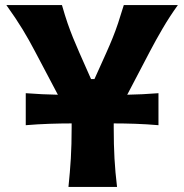

<svg xmlns="http://www.w3.org/2000/svg" viewBox="-20 -733 722 753"><path d="M248.5 0Q254.5 -57.5 257.8 -111.5Q261 -165.5 261 -232.5V-249Q220 -249 174.5 -247.5Q129 -246 81 -242V-367.5Q114 -365 145.5 -363.5Q177 -362 207 -361.5L117.5 -531Q94 -576 68.5 -618Q43 -660 5 -713H223Q235 -671 245.2 -641.5Q255.5 -612 266.2 -585.5Q277 -559 291 -527L337 -423H350.5L396 -524Q411 -557.5 422 -584.8Q433 -612 443 -641.8Q453 -671.5 465.5 -713H677.5Q644.5 -667 617.8 -621.2Q591 -575.5 568 -531.5L479 -361.5Q508.5 -362 539 -363.5Q569.5 -365 601.5 -367.5V-242Q555 -246 510.8 -247.5Q466.5 -249 426 -249V-232.5Q426 -165.5 429 -111.5Q432 -57.5 439 0Z"/></svg>

Font: Commissioner Flair
Style: Bold
Weight: 700
Designer: Kostas Bartsokas
Foundry: Kostas Bartsokas
Version: Version 1.000; ttfautohint (v1.8.3)